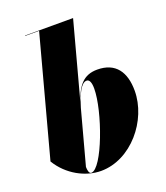

<svg xmlns="http://www.w3.org/2000/svg" viewBox="-139 -846 823 952"><g transform="rotate(-20 272.5 -370.0)"><path d="M178.5 -748 10 -120C60 -37 149.5 10 230.5 10C389.5 10 522.5 -151.5 522.5 -307.5C522.5 -405.5 480 -469 383 -469C309.5 -469 276.5 -424 250 -346.5L358.5 -750H105V-748ZM166 -34.5 242.5 -318.5C262 -382 285.5 -435.5 315 -435.5C330 -435.5 337.5 -417.5 337.5 -386C337.5 -267 239.5 2 181.5 2C169 2 166 -19.5 166 -34.5Z"/></g></svg>

Font: Bodoni* 96pt Fatface
Style: Italic
Weight: 900
Italic angle: -13°
Version: Version 2.3